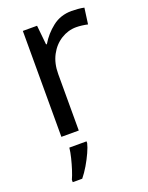

<svg xmlns="http://www.w3.org/2000/svg" viewBox="-144 -619 702 913"><g transform="rotate(-20 206.5 -162.5)"><path d="M335 -546Q350 -546 367.5 -544.5Q385 -543 398 -540L387 -459Q374 -462 358.5 -464Q343 -466 329 -466Q288 -466 252 -443.5Q216 -421 194.5 -380.5Q173 -340 173 -286V0H85V-536H157L167 -438H171Q197 -482 238 -514Q279 -546 335 -546ZM190 70Q186 88 173.5 115.5Q161 143 144.5 171Q128 199 110 221H62V209Q70 192 78.5 165.5Q87 139 94 110.5Q101 82 103 61H190Z"/></g></svg>

Font: Noto Sans Buhid
Style: Regular
Weight: 400
Designer: Monotype Design Team
Foundry: Monotype Imaging Inc.
Version: Version 2.001